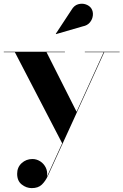

<svg xmlns="http://www.w3.org/2000/svg" viewBox="-21 -733 651 1013"><path d="M416 -594 274.5 -553 273.5 -555 356 -680.5Q370 -704.5 391.2 -710.5Q412.5 -716.5 431.8 -709.8Q451 -703 460.5 -689Q471 -673 469 -652.2Q467 -631.5 453.5 -615Q440 -598.5 416 -594ZM384.5 -140 375 -119 231.5 195Q218.5 223 199.5 241.2Q180.5 259.5 146.5 259.5Q118 259.5 93.8 240.5Q69.5 221.5 69.5 184Q69.5 149.5 93.2 127.8Q117 106 150 106Q172 106 191.2 118.2Q210.5 130.5 220.8 151.8Q231 173 226.5 199.5L307 23L57.5 -457.5H-1V-460H321.5V-457.5H224.5L383 -143.5L526 -457.5H426.5V-460H610V-457.5H529L384.5 -140.5Z"/></svg>

Font: Bodoni* 72pt
Style: Bold
Weight: 700
Version: Version 2.3